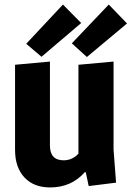

<svg xmlns="http://www.w3.org/2000/svg" viewBox="-20 -810 577 842"><path d="M200 12Q128 12 87 -32Q46 -76 46 -153V-526L199 -540V-172Q199 -107 259 -107Q297 -107 324 -136V-526L478 -540V-154L489 -9L369 6L356 -55H352Q293 12 200 12ZM256 -790 336 -709 162 -561 95 -618ZM457 -790 537 -707 361 -560 295 -620Z"/></svg>

Font: Magra
Style: Bold
Weight: 600
Designer: Viviana Monsalve
Foundry: Viviana Monsalve
Version: Version 1.001